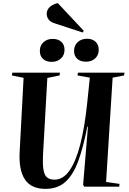

<svg xmlns="http://www.w3.org/2000/svg" viewBox="-20 -1195 824 1229"><path d="M659 -30 745 -18 743 0H519L512 -12L543 -384H539Q514 -256 482 -167Q450 -78 400 -32Q350 14 271 14Q179 14 139 -47Q99 -108 106 -227L131 -697L56 -712L59 -730H364L361 -712L283 -696L256 -216Q252 -147 258 -110Q264 -73 281.5 -59Q299 -45 329 -45Q384 -45 425 -103.5Q466 -162 494 -271.5Q522 -381 538 -534L555 -698L476 -712L479 -730H777L774 -712L701 -698ZM454 -870Q454 -904 477.5 -925.5Q501 -947 537 -947Q571 -947 591.5 -928Q612 -909 612 -876Q612 -842 589 -821Q566 -800 531 -800Q495 -800 474.5 -818.5Q454 -837 454 -870ZM235 -870Q235 -903 258 -924.5Q281 -946 317 -946Q352 -946 372.5 -927.5Q393 -909 393 -876Q393 -841 369.5 -820Q346 -799 311 -799Q276 -799 255.5 -817.5Q235 -836 235 -870ZM516 -998 509 -987 332 -1045Q302 -1054 290.5 -1071Q279 -1088 279 -1106Q279 -1133 299.5 -1151Q320 -1169 350 -1175Z"/></svg>

Font: Literata 72pt
Style: Bold Italic
Weight: 700
Italic angle: -2°
Designer: Latin by Veronika Burian and Jose Scaglione. Greek by Irene Vlachou. Cyrillic by Vera Evstafieva
Foundry: TypeTogether
Version: Version 3.002